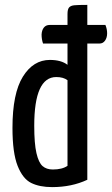

<svg xmlns="http://www.w3.org/2000/svg" viewBox="-20 -755 458 785"><path d="M418 -619Q418 -601 409.5 -589Q401 -577 387 -577H337V-20Q273 10 193 10Q142 10 107.5 -7Q73 -24 52 -77Q31 -130 31 -232Q31 -373 73.5 -441.5Q116 -510 184 -510Q230 -510 256 -490V-577H156Q150 -594 150 -614Q151 -632 159.5 -642.5Q168 -653 183 -653H256V-698Q256 -717 262.5 -724.5Q269 -732 284 -733.5Q299 -735 337 -735V-653H411Q418 -636 418 -619ZM210 -440Q120 -440 120 -241Q120 -168 129 -129Q138 -90 154 -76Q170 -62 196 -62Q234 -62 256 -77V-427Q239 -440 210 -440Z"/></svg>

Font: Yanone Kaffeesatz
Style: Regular
Weight: 400
Designer: Yanone (Cyrillic: Daniel Pouzeot & Huerta Tipografica)
Foundry: Yanone
Version: Version 1.100;PS 001.100;hotconv 1.0.70;makeotf.lib2.5.58329